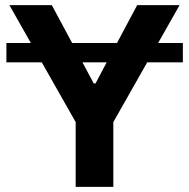

<svg xmlns="http://www.w3.org/2000/svg" viewBox="-20 -727 736 747"><path d="M691.4 -484.4H552.7L420.9 -252V0H274.4V-252L142.6 -484.4H4.9V-559.6H100.1L16.6 -707H181.6L260.7 -559.6H435.1L513.7 -707H678.7L595.2 -559.6H691.4ZM344.7 -402.3H351.6L395 -484.4H300.8Z"/></svg>

Font: Pretendard
Style: Bold
Weight: 700
Designer: Base glyphs from Inter by Rasmus Andersson; Hangeul glyphs from Noto Sans CJK(Source Han Sans) by Jang Soo-young and Kan
Foundry: Kil Hyung-jin
Version: Version 1.309